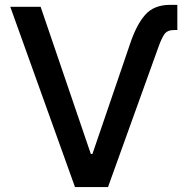

<svg xmlns="http://www.w3.org/2000/svg" viewBox="-20 -755 757 775"><path d="M505.4 -579.1Q530.8 -655.3 566.2 -695.3Q601.6 -735.4 666.5 -735.4H695.8V-633.8H682.6Q654.8 -633.8 643.1 -616.2Q631.3 -598.6 619.6 -565.4L416 0H282.7L21.5 -727.5H144L346.7 -133.3H353Z"/></svg>

Font: V-Inter
Style: Medium-500
Weight: 500
Designer: Rasmus Andersson
Foundry: rsms
Version: Version 4.000;git-4146feb